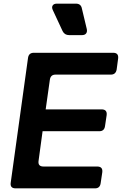

<svg xmlns="http://www.w3.org/2000/svg" viewBox="-20 -1035 669 1055"><path d="M66 0Q34 0 39 -32L134 -717Q138 -745 166 -745H602Q633 -745 629 -713L621 -653Q616 -625 589 -625H285Q258 -625 254 -597L231 -434H538Q570 -434 566 -402L557 -342Q553 -314 526 -314H214L192 -152Q187 -120 219 -120H514Q546 -120 542 -88L533 -28Q529 0 502 0ZM360 -842Q335 -842 324 -864L270 -980Q263 -995 269.5 -1005Q276 -1015 293 -1015H397Q425 -1015 430 -988L457 -875Q460 -860 453 -851Q446 -842 430 -842Z"/></svg>

Font: Pitagon Sans Text Bold
Style: Italic
Weight: 700
Italic angle: -8°
Designer: Travis Tran
Foundry: Pitagon
Version: Version 1.001; ttfautohint (v1.8.4.7-5d5b);gftools[0.9.26]